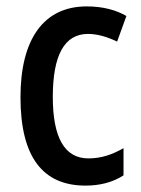

<svg xmlns="http://www.w3.org/2000/svg" viewBox="-20 -570 440 600"><path d="M247 10C292 10 332 0 366 -22V-107C331 -87 297 -75 256 -75C182 -75 145 -140 145 -267C145 -397 181 -464 255 -464C284 -464 315 -455 346 -440L375 -520C344 -538 303 -550 251 -550C116 -550 44 -447 44 -266C44 -79 114 10 247 10Z"/></svg>

Font: Noto Sans Gujarati UI Condensed Medium
Style: Regular
Weight: 500
Width: 3
Designer: Jelle Bosma - Monotype Design Team, Universal Thirst
Foundry: Monotype Imaging Inc.
Version: Version 2.106